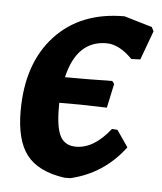

<svg xmlns="http://www.w3.org/2000/svg" viewBox="-42 -508 468 554"><g transform="rotate(5 192.0 -231.5)"><path d="M269 -204 191 -206H131V-192Q131 -134 144.5 -109Q158 -84 190 -84Q242 -84 289 -144L305 -143L338 -95Q277 -14 181 8H164Q88 -3 55 -45.5Q22 -88 22 -173Q22 -311 96 -391Q170 -471 297 -471L378 -447L384 -435L353 -351L327 -350Q289 -389 252 -389Q166 -389 141 -281H204L278 -282L284 -274Z"/></g></svg>

Font: Alegreya Sans
Style: Bold Italic
Weight: 700
Italic angle: -7°
Designer: Juan Pablo del Peral
Foundry: Huerta Tipografica
Version: Version 2.007